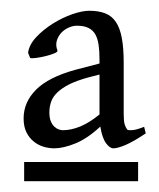

<svg xmlns="http://www.w3.org/2000/svg" viewBox="-20 -623 296 357"><path d="M251 -375Q228.5 -359.9 213.6 -353.5Q198.7 -347.2 190.9 -347.2Q184.1 -347.2 177 -356.9Q169.9 -366.7 166.5 -387.7Q143.1 -365.7 120.4 -356.4Q97.7 -347.2 81.1 -347.2Q71.3 -347.2 61.3 -350.1Q51.3 -353 43 -359.6Q34.7 -366.2 29.3 -376.7Q23.9 -387.2 23.9 -402.8Q23.9 -433.1 47.1 -456.3Q70.3 -479.5 120.1 -493.2L165 -504.9V-513.2Q165 -528.3 163.3 -539.8Q161.6 -551.3 157.2 -559.1Q152.8 -566.9 144.5 -571Q136.2 -575.2 123 -575.2Q115.7 -575.2 107.9 -571.8Q100.1 -568.4 94.2 -562.3Q88.4 -556.2 85.7 -547.6Q83 -539.1 86.9 -528.8Q87.4 -526.4 80.8 -523.7Q74.2 -521 65.4 -518.8Q56.6 -516.6 48.1 -515.4Q39.6 -514.2 36.1 -515.1L32.2 -524.9Q34.2 -540 47.6 -554.2Q61 -568.4 78.6 -579.3Q96.2 -590.3 114.7 -596.7Q133.3 -603 146 -603Q163.6 -603 175.8 -598.1Q188 -593.3 195.6 -582Q203.1 -570.8 206.5 -552.2Q210 -533.7 210 -506.8V-411.1Q210 -397.5 211.9 -391.4Q213.9 -385.3 216.8 -381.8Q219.2 -380.4 226.8 -381.1Q234.4 -381.8 248 -387.2ZM24.9 -286.1V-321.8H236.8V-286.1ZM165 -410.2V-484.4L144 -479Q122.6 -473.1 108.6 -466.1Q94.7 -459 86.4 -450.9Q78.1 -442.9 75 -433.6Q71.8 -424.3 71.8 -414.1Q71.8 -403.8 74.5 -397.5Q77.1 -391.1 81.1 -387.5Q85 -383.8 89.4 -382.3Q93.8 -380.9 97.2 -380.9Q112.3 -380.9 129.4 -387.9Q146.5 -395 165 -410.2Z"/></svg>

Font: Gentium Plus Viet
Style: Regular
Weight: 400
Designer: J. Victor Gaultney, Annie Olsen, Iska Routamaa, Becca Hirsbrunner
Foundry: SIL International
Version: Version 5.000